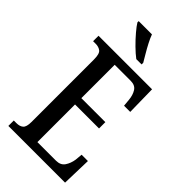

<svg xmlns="http://www.w3.org/2000/svg" viewBox="-283 -1003 1075 1075"><g transform="rotate(45 254.5 -465.5)"><path d="M26 0V-43H47Q73 -43 87.5 -55.5Q102 -68 102 -107V-602Q102 -647 86 -659Q70 -671 47 -671H26V-714H450L453 -538H404L400 -581Q397 -615 382 -639Q367 -663 332 -663H205V-399H395V-349H205V-51H352Q388 -51 404.5 -75.5Q421 -100 426 -133L430 -176H480L475 0ZM268 -771Q244 -789 215 -817.5Q186 -846 161.5 -875Q137 -904 127 -921V-931H232Q240 -909 254 -882Q268 -855 283.5 -829Q299 -803 310 -784V-771Z"/></g></svg>

Font: Noto Serif Thai ExtraCondensed Medium
Style: Regular
Weight: 500
Width: 2
Designer: Monotype Design Team
Foundry: Monotype Imaging Inc.
Version: Version 2.002; ttfautohint (v1.8.4.7-5d5b)